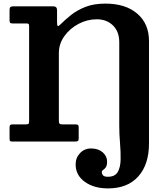

<svg xmlns="http://www.w3.org/2000/svg" viewBox="-20 -785 922 1065"><path d="M124 -655H50.5Q39 -655 36 -658.8Q33 -662.5 33 -674V-731Q33 -742.5 38.2 -746.2Q43.5 -750 54 -750H274.5Q296.5 -750 296.5 -729V-660.5Q296.5 -641.5 300.8 -640.5Q305 -639.5 314 -648.5Q340 -674.5 373.8 -701.5Q407.5 -728.5 454 -746.8Q500.5 -765 564.5 -765Q676.5 -765 741.5 -709.2Q806.5 -653.5 806.5 -556.5V10.5Q806.5 127 747.2 193.5Q688 260 579 260Q500.5 260 450 223.2Q399.5 186.5 399.5 127Q399.5 90 424 64.2Q448.5 38.5 485 38.5Q525 38.5 549.5 59.8Q574 81 574 110.5Q574 133.5 566.8 143.2Q559.5 153 552 157.8Q544.5 162.5 544.5 170.5Q544.5 178.5 551 187Q557.5 195.5 578 195.5Q617.5 195.5 632.8 169.5Q648 143.5 649 101.2Q650 59 645.8 9.5Q641.5 -40 641.5 -87V-550.5Q641.5 -610 606.5 -644Q571.5 -678 516.5 -678Q463.5 -678 415.5 -652.5Q367.5 -627 337 -584.5Q306.5 -542 306.5 -490.5V-115Q306.5 -103.5 310.2 -99.2Q314 -95 326 -95H397.5Q408.5 -95 412.5 -92Q416.5 -89 416.5 -77.5V-17Q416.5 -5.5 411.8 -2.8Q407 0 397 0H48Q37.5 0 35.2 -3.8Q33 -7.5 33 -18.5V-76.5Q33 -88.5 36.8 -91.8Q40.5 -95 52 -95H120.5Q133 -95 137.2 -97.5Q141.5 -100 141.5 -112.5V-639.5Q141.5 -650 138 -652.5Q134.5 -655 124 -655Z"/></svg>

Font: Besley
Style: Bold
Weight: 700
Designer: Owen Earl
Foundry: indestructible type*
Version: Version 2.001; ttfautohint (v1.8.3)